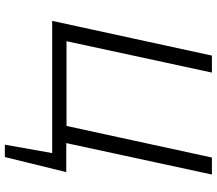

<svg xmlns="http://www.w3.org/2000/svg" viewBox="-71 -627 893 791"><g transform="rotate(90 375.5 -231.5)"><path d="M548 0 560 -58H690L648 0ZM576 195 621 -58H689L627 195ZM486 0 629 -658H699L557 0ZM89 0 100 -59H546L534 0ZM66 0 209 -658H279L137 0Z"/></g></svg>

Font: Ysabeau
Style: Italic
Weight: 400
Italic angle: -12°
Designer: Christian Thalmann (Catharsis Fonts)
Version: Version 2.000;gftools[0.9.27.dev2+g8671c4b]